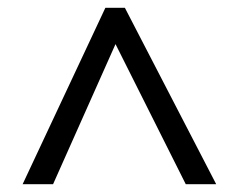

<svg xmlns="http://www.w3.org/2000/svg" viewBox="-20 -739 612 492"><path d="M38 -267 250 -719H300L534 -267H456L276 -626L116 -267Z"/></svg>

Font: Noto Sans Javanese
Style: Regular
Weight: 400
Designer: Monotype Design Team
Foundry: Monotype Imaging Inc.
Version: Version 2.004